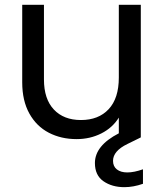

<svg xmlns="http://www.w3.org/2000/svg" viewBox="-20 -568 680 795"><path d="M572 133V193Q532 207 495 207Q444 207 408.5 182.5Q373 158 373 107Q373 35 472 -16V-81Q446 -39 399.5 -15.5Q353 8 297 8Q233 8 182 -18.5Q131 -45 101.5 -98Q72 -151 72 -227V-548H162V-239Q162 -158 203 -114.5Q244 -71 315 -71Q388 -71 430 -116Q472 -161 472 -247V-548H563V0H562L563 1L508 28Q448 57 448 98Q448 121 464 133.5Q480 146 507 146Q535 146 572 133Z"/></svg>

Font: Poppins A&M
Style: Regular-A&M
Weight: 400
Designer: Ninad Kale (Devanagari), Jonny Pinhorn (Latin)
Foundry: Indian Type Foundry
Version: 4.004